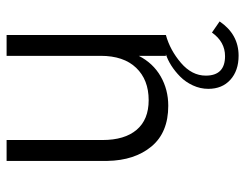

<svg xmlns="http://www.w3.org/2000/svg" viewBox="-101 -427 750 588"><g transform="rotate(-90 274.0 -133.0)"><path d="M468.3 141.1 502.4 164.6Q462.9 222.7 397.5 222.7Q351.6 222.7 323.7 197.5Q295.9 172.4 295.9 129.9Q295.9 105.5 306.4 82.8Q316.9 60.1 333.3 43.9Q349.6 27.8 367.2 16.6Q384.8 5.4 401.9 0H397V-83Q374.5 -39.1 334 -15.9Q293.5 7.3 244.1 7.3Q162.1 7.3 119.4 -44.2Q76.7 -95.7 75.2 -179.2V-487.8H139.2V-193.8Q139.2 -126.5 170.4 -89.6Q201.7 -52.7 261.2 -52.7Q323.7 -52.7 360.4 -91.1Q397 -129.4 397 -199.7V-487.8H460.9V0Q414.6 12.7 375.5 46.1Q336.4 79.6 336.4 122.1Q336.4 181.2 396 181.2Q439.9 181.2 468.3 141.1Z"/></g></svg>

Font: HK Grotesk Legacy
Style: Regular
Weight: 400
Designer: Alfredo Marco Pradil
Foundry: Hanken Design Co.
Version: Version 2.022;PS 002.022;hotconv 1.0.88;makeotf.lib2.5.64775